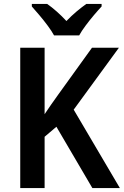

<svg xmlns="http://www.w3.org/2000/svg" viewBox="-20 -957 630 977"><path d="M590 0H450L267 -312L207 -261V0H83V-714H207V-376Q222 -399 240 -424.5Q258 -450 278 -478L448 -714H585L355 -399ZM255 -777Q243 -799 223 -826Q203 -853 181 -879Q159 -905 142 -924V-937H220Q243 -921 268.5 -898.5Q294 -876 318 -850Q344 -877 369 -898Q394 -919 419 -937H497V-924Q480 -906 458 -880Q436 -854 415.5 -826.5Q395 -799 383 -777Z"/></svg>

Font: Noto Sans SemiCondensed SemiBold
Style: Regular
Weight: 600
Width: 4
Designer: Monotype Design Team
Foundry: Monotype Imaging Inc.
Version: Version 2.013; ttfautohint (v1.8.4.7-5d5b)